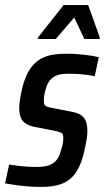

<svg xmlns="http://www.w3.org/2000/svg" viewBox="-29 -730 414 758"><path d="M133 8Q109 8 82.5 6Q56 4 32 0.5Q8 -3 -9 -6L7 -80Q17 -79 31 -77Q45 -75 59.5 -73.5Q74 -72 89.5 -71.5Q105 -71 118 -71Q148 -71 166 -78Q184 -85 195 -99Q206 -113 211 -135Q215 -146 218 -158.5Q221 -171 221 -185Q221 -202 212.5 -206Q204 -210 185 -214L103 -230Q75 -236 61 -252.5Q47 -269 47 -304Q47 -317 49.5 -334.5Q52 -352 56 -370Q66 -416 82 -445Q98 -474 120 -490Q142 -506 170 -512Q198 -518 233 -518Q256 -518 280 -516Q304 -514 325 -511Q346 -508 361 -504L345 -429Q331 -432 312.5 -434.5Q294 -437 275.5 -438Q257 -439 240 -439Q219 -439 202 -434.5Q185 -430 172.5 -418Q160 -406 153 -383Q149 -371 146.5 -358.5Q144 -346 144 -331Q144 -317 151 -312Q158 -307 176 -304L253 -289Q271 -286 285 -279Q299 -272 307.5 -257Q316 -242 316 -213Q316 -201 313.5 -182.5Q311 -164 306 -144Q297 -99 282.5 -69.5Q268 -40 247 -23Q226 -6 198 1Q170 8 133 8ZM120 -576 121 -582 222 -710H319L365 -582L364 -576H304L264 -661L191 -576Z"/></svg>

Font: Saira Condensed Medium
Style: Italic
Weight: 500
Width: 3
Italic angle: -12°
Designer: Hector Gatti with collaboration of the Omnibus-Type team
Foundry: Omnibus-Type
Version: Version 1.101